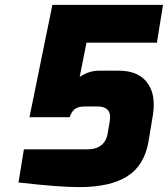

<svg xmlns="http://www.w3.org/2000/svg" viewBox="-20 -762 689 788"><path d="M56 -13 78 -149H337Q414 -149 423 -221L430 -261Q432 -275 432 -281Q432 -325 380 -325H329Q302 -325 288 -315Q274 -305 266 -281H101L195 -742H649L624 -587H335L307 -446Q344 -472 388 -472H466Q538 -472 574.5 -434Q611 -396 611 -333Q611 -313 608 -293L590 -184Q574 -85 504 -39.5Q434 6 304 6Q225 6 56 -13Z"/></svg>

Font: Exo ExtraBold
Style: Italic
Weight: 800
Italic angle: -9°
Designer: Natanael Gama
Foundry: Natanael Gama
Version: Version 1.500; ttfautohint (v1.6)